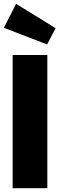

<svg xmlns="http://www.w3.org/2000/svg" viewBox="-21 -982 311 1002"><path d="M226 -695V0H45V-695ZM63 -962 269 -835 225 -750 -1 -837Z"/></svg>

Font: Fira Sans Condensed ExtraBold
Style: Regular
Weight: 800
Width: 3
Designer: Carrois Corporate & Edenspiekermann AG
Foundry: Carrois Corporate GbR & Edenspiekermann AG
Version: Version 4.203